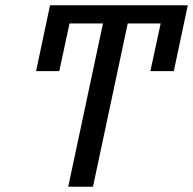

<svg xmlns="http://www.w3.org/2000/svg" viewBox="-20 -707 733 729"><path d="M590 -618H465L333 2H239L371 -618H244L205 -437H117L170 -687H693L640 -437H551Z"/></svg>

Font: New Athena Unicode
Style: Italic
Weight: 400
Designer: J. Rusten 1997; rev. by R. Hancock 2001, 2002, rev. by D. Mastronarde 2002-2019
Foundry: Society for Classical Studies (formerly American Philological Association)
Version: Version 5.008